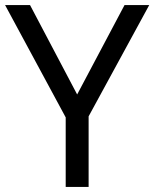

<svg xmlns="http://www.w3.org/2000/svg" viewBox="-20 -734 606 754"><path d="M283 -363 469 -714H566L328 -277V0H238V-273L0 -714H98Z"/></svg>

Font: hexltelugu05
Style: Book
Weight: 400
Designer: Jelle Bosma - Monotype Design Team
Foundry: Monotype Imaging Inc.
Version: Version 2.003